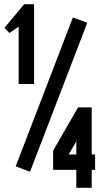

<svg xmlns="http://www.w3.org/2000/svg" viewBox="-20 -792 490 914"><path d="M343.3 -119.6 307.1 -56.6H343.3ZM327.1 -709 395.5 -683.6 123 25.4 54.7 0ZM232.9 -74.7 351.6 -280.8H416.5V-56.6H432.6V16.6H416.5V102.1H343.3V16.6H232.9ZM142.1 -772V-392.1H68.8V-665L24.4 -634.8L1.5 -659.7L94.7 -771.5L95.7 -772Z"/></svg>

Font: Anka/Coder Narrow
Style: Regular
Weight: 400
Width: 3
Monospace: yes
Version: Version 001.100